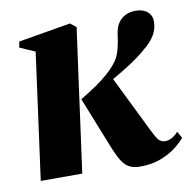

<svg xmlns="http://www.w3.org/2000/svg" viewBox="-66 -595 674 672"><g transform="rotate(-10 271.0 -259.0)"><path d="M28 0 89 -449 35 -472.5 38.5 -493.5 224.5 -525 245 -508.5 175.5 0ZM380 11Q357 11 341.2 2.8Q325.5 -5.5 313.2 -26Q301 -46.5 287 -82.5L217.5 -257Q247 -274.5 272.8 -292Q298.5 -309.5 319.5 -328.2Q340.5 -347 354.5 -366.5Q366 -382.5 372.5 -407.2Q379 -432 382 -458Q385 -481.5 395 -497.2Q405 -513 421.2 -521Q437.5 -529 458 -529Q484 -529 499.5 -516Q515 -503 515 -481Q515 -455 501.8 -432.8Q488.5 -410.5 464.5 -391.5Q450.5 -378.5 428 -362.5Q405.5 -346.5 377.2 -329.2Q349 -312 318.2 -295.8Q287.5 -279.5 257 -266.5L333.5 -319L435.5 -111Q449.5 -82.5 458 -72Q466.5 -61.5 481.5 -61.5Q492 -61.5 504 -67.2Q516 -73 528 -86.5L541.5 -62.5Q528 -46.5 505.8 -29.5Q483.5 -12.5 452 -0.8Q420.5 11 380 11Z"/></g></svg>

Font: Merriweather 120pt ExtraBold
Style: Italic
Weight: 800
Italic angle: -7.8°
Version: Version 2.101